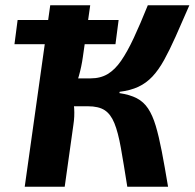

<svg xmlns="http://www.w3.org/2000/svg" viewBox="-20 -710 740 730"><path d="M35 -542 47 -634H431L419 -542ZM700 -690Q671 -623 648 -571.5Q625 -520 604 -482Q583 -444 559.5 -419Q536 -394 506 -380Q476 -366 435 -361L434 -356Q474 -350 500 -336.5Q526 -323 543 -297.5Q560 -272 572 -232Q584 -192 595 -135Q606 -78 619 0H464Q450 -89 439.5 -148Q429 -207 415 -241.5Q401 -276 378 -291Q355 -306 314 -306L324 -412Q362 -412 389.5 -428.5Q417 -445 440.5 -479Q464 -513 488.5 -565.5Q513 -618 542 -690ZM323 -690 295 -493Q290 -457 280 -421.5Q270 -386 254 -357Q260 -329 262 -298Q264 -267 259 -235L226 0H74L171 -690ZM368 -412 353 -306H229L244 -412Z"/></svg>

Font: Exo 2
Style: Bold Italic
Weight: 700
Italic angle: -8°
Designer: Natanael Gama
Foundry: Natanael Gama
Version: Version 2.010